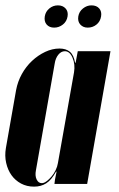

<svg xmlns="http://www.w3.org/2000/svg" viewBox="-30 -686 442 716"><path d="M181 -46H179Q162 -15 142.5 -2.5Q123 10 97 10Q70 10 48.5 -1.5Q27 -13 13 -32.5Q-1 -52 -7 -78.5Q-13 -105 -8 -134L30 -350Q36 -382 51.5 -410Q67 -438 89.5 -459Q112 -480 138.5 -492.5Q165 -505 192 -505Q216 -505 230.5 -493Q245 -481 250 -452H252L260 -495H382L295 0H173L175 -16ZM246 -416Q251 -446 240.5 -470.5Q230 -495 212 -495Q198 -495 187.5 -482Q177 -469 174 -449L104 -51Q100 -31 106.5 -17Q113 -3 126 -3Q134 -3 143.5 -10Q153 -17 162 -27.5Q171 -38 177.5 -51.5Q184 -65 186 -78ZM137 -625Q140 -643 154 -654.5Q168 -666 186 -666Q204 -666 214.5 -654.5Q225 -643 222 -625Q219 -606 204.5 -594.5Q190 -583 172 -583Q154 -583 144 -594.5Q134 -606 137 -625ZM262 -625Q265 -643 279.5 -654.5Q294 -666 311 -666Q330 -666 340 -654.5Q350 -643 347 -625Q344 -606 330 -594.5Q316 -583 297 -583Q280 -583 269.5 -594.5Q259 -606 262 -625Z"/></svg>

Font: Moniqa Black Ita Display
Style: Italic
Weight: 900
Italic angle: -10°
Designer: Rajesh Rajput
Foundry: Rajesh Rajput
Version: Version 1.000